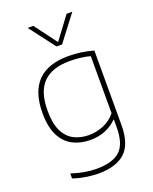

<svg xmlns="http://www.w3.org/2000/svg" viewBox="-185 -907 983 1237"><g transform="rotate(-20 307.0 -289.0)"><path d="M270 230Q232.5 230 185.2 222.5Q138 215 99 201V167Q146.5 182.5 188.5 189.8Q230.5 197 271 197Q379 197 430.5 150.8Q482 104.5 482 -11V-63H479Q447 -30 400.5 -10.5Q354 9 296 9Q230.5 9 178 -17.5Q125.5 -44 94.8 -103Q64 -162 64 -259Q64 -548 346 -548Q432 -548 516 -524V-14Q516 117 454.2 173.5Q392.5 230 270 230ZM298 -24Q348.5 -24 397.2 -43.5Q446 -63 482 -107V-498Q455 -505.5 419.5 -510.2Q384 -515 342 -515Q222 -515 161 -454Q100 -393 100 -263Q100 -174 126 -121.8Q152 -69.5 196.8 -46.8Q241.5 -24 298 -24ZM296 -632 162 -808H201L315 -655L429 -808H468L334 -632Z"/></g></svg>

Font: Encode Sans Expanded Thin
Style: Regular
Weight: 100
Width: 7
Designer: Multiple Designers
Foundry: Impallari Type
Version: Version 3.000; ttfautohint (v1.8.3) -l 8 -r 50 -G 200 -x 14 